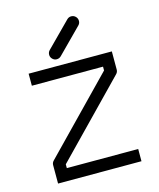

<svg xmlns="http://www.w3.org/2000/svg" viewBox="-114 -892 768 925"><g transform="rotate(-15 270.0 -430.0)"><path d="M179 -659Q179 -672 188 -681L308 -802Q317 -811 329 -811Q342 -811 351 -802Q360 -793 360 -780Q360 -768 351 -759L231 -638Q222 -629 209 -629Q197 -629 188 -638Q179 -647 179 -659ZM475 -506Q475 -494 466 -485L120 -129V-110H476V-49H60V-141Q60 -153 69 -162L415 -518V-537H60V-597H475Z"/></g></svg>

Font: IBM 3270
Style: Regular
Weight: 400
Monospace: yes
Version: Version 2.3.1